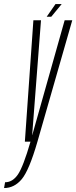

<svg xmlns="http://www.w3.org/2000/svg" viewBox="-99 -698 376 946"><path d="M23.5 0H85.5L257 -598H219.5L60 -32.5H59.5L103 -598H65.5ZM-79 228.5Q-28.5 228.5 8 185Q44.5 141.5 85.5 0L51.5 -1Q15.5 123.5 -10.8 161.8Q-37 200 -74 200ZM131 -615.5H153.5L205 -678H174.5Z"/></svg>

Font: Anybody ExtraCondensed ExtraLight
Style: Italic
Weight: 250
Width: 2
Italic angle: -10°
Version: Version 1.113;gftools[0.9.25]